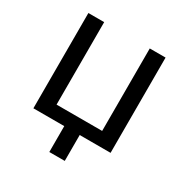

<svg xmlns="http://www.w3.org/2000/svg" viewBox="-153 -633 857 894"><g transform="rotate(30 275.5 -186.5)"><path d="M482.9 0H316.9V139.2H233.9V0H67.9V-512.2H152.8V-68.8H397.9V-512.2H482.9Z"/></g></svg>

Font: ClearSansRegular
Style: Regular
Weight: 400
Foundry: Intel Corporation
Version: Version 1.00